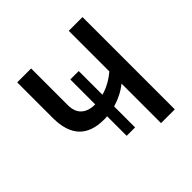

<svg xmlns="http://www.w3.org/2000/svg" viewBox="-145 -663 790 790"><g transform="rotate(-45 250.0 -268.5)"><path d="M440 -537V0H360V-230Q323 -200 272 -185V-63H223V-177Q217 -176 204 -176Q60 -176 60 -330V-537H141V-324Q141 -285 162.5 -265.5Q184 -246 223 -246V-391H272V-253Q319 -266 360 -301V-537Z"/></g></svg>

Font: Noto Sans Mono UI Cond
Style: Regular
Weight: 400
Width: 3
Monospace: yes
Designer: Monotype Design team
Foundry: Monotype Imaging Inc.
Version: Version 1.000